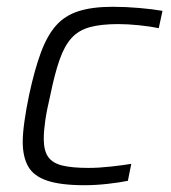

<svg xmlns="http://www.w3.org/2000/svg" viewBox="-20 -538 504 566"><path d="M229 8Q159 8 119 -5.5Q79 -19 63 -47.5Q47 -76 47 -120Q47 -144 52 -180Q57 -216 66 -259Q82 -333 100.5 -383Q119 -433 145 -462.5Q171 -492 211.5 -505Q252 -518 312 -518Q350 -518 390.5 -514.5Q431 -511 459 -506L448 -455Q424 -460 390.5 -463.5Q357 -467 329 -467Q278 -467 245 -458Q212 -449 191 -426Q170 -403 155.5 -361.5Q141 -320 128 -256Q118 -214 113.5 -183Q109 -152 109 -129Q109 -94 122 -75.5Q135 -57 164 -50Q193 -43 241 -43Q271 -43 307 -47Q343 -51 367 -55L357 -5Q333 0 297.5 4Q262 8 229 8Z"/></svg>

Font: Saira Thin Light
Style: Italic
Weight: 300
Italic angle: -12°
Version: Version 1.101